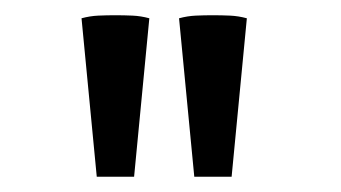

<svg xmlns="http://www.w3.org/2000/svg" viewBox="-20 -698 447 252"><path d="M107 -466 87 -674Q98 -677 109 -677.5Q120 -678 131 -678Q143 -678 154 -677.5Q165 -677 176 -674L156 -466ZM235 -466 215 -674Q226 -677 237 -677.5Q248 -678 259 -678Q271 -678 282 -677.5Q293 -677 304 -674L284 -466Z"/></svg>

Font: Piazzolla Thin Medium
Style: Regular
Weight: 500
Version: Version 2.005